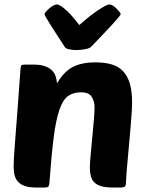

<svg xmlns="http://www.w3.org/2000/svg" viewBox="-20 -839 659 859"><path d="M382 -88Q382 -110 385.5 -145.5Q389 -181 392.5 -220.5Q396 -260 399.5 -297Q403 -334 403 -359Q403 -385 390.5 -405.5Q378 -426 342 -426Q307 -426 284 -409Q261 -392 245.5 -347Q230 -302 220 -223Q210 -144 201 -20Q200 -8 196 -4Q192 0 179 0H143Q112 0 92.5 -6.5Q73 -13 61.5 -25Q50 -37 45.5 -54.5Q41 -72 41 -95Q41 -110 42.5 -137.5Q44 -165 48 -213.5Q52 -262 57.5 -336.5Q63 -411 71 -521Q72 -543 76 -547Q79 -550 92 -550H131Q161 -550 180.5 -543Q200 -536 212 -524.5Q224 -513 229 -497.5Q234 -482 235 -466Q266 -519 306 -539.5Q346 -560 406 -560Q448 -560 479 -551Q510 -542 530.5 -520.5Q551 -499 561 -464.5Q571 -430 571 -379Q571 -363 569 -333Q567 -303 564 -267.5Q561 -232 557.5 -193.5Q554 -155 551 -122Q548 -89 546 -64Q544 -39 544 -31Q544 -9 539 -4.5Q534 0 517 0H485Q453 0 433 -6Q413 -12 402 -23Q391 -34 386.5 -50.5Q382 -67 382 -88ZM234 -819Q242 -819 254 -811Q266 -803 279.5 -790.5Q293 -778 307 -761.5Q321 -745 335 -727Q355 -745 375.5 -761.5Q396 -778 414.5 -790.5Q433 -803 447.5 -811Q462 -819 470 -819Q477 -819 485.5 -813.5Q494 -808 501.5 -800.5Q509 -793 514.5 -786Q520 -779 520 -776Q520 -773 507.5 -758Q495 -743 475.5 -722Q456 -701 432.5 -676.5Q409 -652 388 -630Q382 -623 361.5 -619Q341 -615 322 -615Q308 -615 291 -618Q274 -621 269 -630Q253 -655 237 -679.5Q221 -704 208 -724.5Q195 -745 187 -759Q179 -773 179 -776Q179 -779 185 -786Q191 -793 199.5 -800.5Q208 -808 217.5 -813.5Q227 -819 234 -819Z"/></svg>

Font: Poetsen One
Style: Regular
Weight: 400
Designer: Pablo Impallari, Rodrigo Fuenzalida
Foundry: Pablo Impallari, Rodrigo Fuenzalida
Version: Version 1.001; ttfautohint (v0.93) -l 8 -r 50 -G 200 -x 14 -